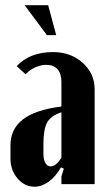

<svg xmlns="http://www.w3.org/2000/svg" viewBox="-20 -704 407 734"><path d="M194.8 -569.8H159.2L74.2 -684.1H164.1ZM20 -98.1V-147.9Q20 -210.9 67.6 -247.6Q115.2 -284.2 214.8 -296.9V-390.1Q214.8 -422.4 200 -439.2Q185.1 -456.1 157.2 -456.1Q136.2 -456.1 114.5 -446.3Q92.8 -436.5 78.1 -419.9L43.9 -451.2Q93.8 -504.9 183.1 -504.9Q250.5 -504.9 296.1 -463.9Q341.8 -422.9 341.8 -362.8V0H214.8V-29.8L224.1 -59.1L212.9 -64Q192.9 -28.8 166.3 -9.5Q139.6 9.8 111.8 9.8Q74.2 9.8 47.1 -21.7Q20 -53.2 20 -98.1ZM173.8 -67.9Q193.8 -67.9 214.8 -101.1V-274.9Q174.3 -261.2 160.2 -235.8Q146 -210.4 146 -151.9V-115.2Q146 -93.8 153.6 -80.8Q161.1 -67.9 173.8 -67.9Z"/></svg>

Font: Moniqa Black Paragraph
Style: Regular
Weight: 900
Designer: Rajesh Rajput
Foundry: Rajesh Rajput
Version: Version 1.000